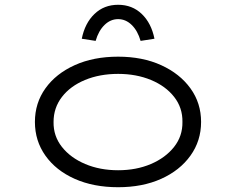

<svg xmlns="http://www.w3.org/2000/svg" viewBox="-20 -773 987 803"><path d="M474 10Q371 10 292.5 -25Q214 -60 170 -122Q126 -184 126 -263Q126 -342 170 -403.5Q214 -465 292.5 -500.5Q371 -536 474 -536Q576 -536 654 -500.5Q732 -465 776.5 -403.5Q821 -342 821 -263Q821 -184 776.5 -122Q732 -60 654 -25Q576 10 474 10ZM474 -61Q550 -61 611 -87Q672 -113 708 -158.5Q744 -204 743 -263Q744 -322 708.5 -367.5Q673 -413 611.5 -438.5Q550 -464 474 -464Q397 -464 335.5 -438.5Q274 -413 239 -367.5Q204 -322 204 -263Q203 -204 239 -158.5Q275 -113 336.5 -87Q398 -61 474 -61ZM380 -602 322 -611Q335 -676 375 -714.5Q415 -753 474 -753Q533 -753 573 -714.5Q613 -676 626 -611L568 -602Q556 -644 531 -668.5Q506 -693 474 -693Q442 -693 417 -668.5Q392 -644 380 -602Z"/></svg>

Font: Lexend Zetta Light
Style: Regular
Weight: 300
Designer: Bonnie Shaver-Troup, Thomas Jockin
Foundry: Lexend
Version: Version 1.007